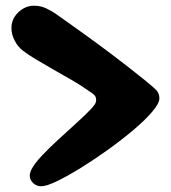

<svg xmlns="http://www.w3.org/2000/svg" viewBox="-20 -651 597 671"><path d="M60 -474Q42 -488 31 -509.5Q20 -531 20 -553Q20 -585 44 -608Q68 -631 99 -631Q122 -631 141 -622Q160 -613 173 -604Q179 -600 207 -580Q235 -560 279 -528.5Q323 -497 376.5 -456.5Q430 -416 486 -371Q518 -345 527.5 -334.5Q537 -324 537 -307Q537 -290 512 -260.5Q487 -231 446 -196.5Q405 -162 357 -127.5Q309 -93 262 -64Q215 -35 178.5 -17.5Q142 0 124 0Q108 0 96 -11Q84 -22 84 -38Q84 -45 89 -57Q100 -79 125.5 -106Q151 -133 182.5 -162Q214 -191 245.5 -219.5Q277 -248 300 -272Q304 -277 310 -284.5Q316 -292 316 -303Q316 -316 303 -324.5Q290 -333 276 -343Q259 -355 229.5 -372Q200 -389 166.5 -408Q133 -427 104 -444.5Q75 -462 60 -474Z"/></svg>

Font: Matemasie
Style: Regular
Weight: 400
Designer: Adam Yeo
Version: Version 1.001; ttfautohint (v1.8.4.7-5d5b)